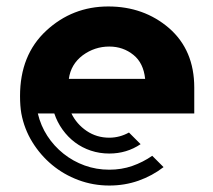

<svg xmlns="http://www.w3.org/2000/svg" viewBox="-20 -567 658 594"><path d="M581 -216H201Q217 -183 248 -162Q279 -141 318 -141Q350 -141 379 -157L415 -121Q372 -92 318 -92Q288 -92 261 -101Q234 -110 212 -126.5Q190 -143 173.5 -166Q157 -189 148 -216H97Q106 -178 126.5 -146.5Q147 -115 176.5 -91.5Q206 -68 242 -55Q278 -42 318 -42Q356 -42 389 -53.5Q422 -65 451 -85L486 -50Q451 -23 408.5 -8Q366 7 318 7Q268 7 222.5 -10Q177 -27 141 -57Q105 -87 80 -127.5Q55 -168 46 -216Q42 -239 42 -270Q42 -397 123 -472Q204 -547 315 -547Q425 -547 503 -480Q581 -412 581 -296ZM429 -323Q424 -372 393 -397Q361 -423 318 -423Q273 -423 236 -396Q199 -368 193 -323Z"/></svg>

Font: Balans
Style: Regular
Weight: 400
Designer: Thomas Breure
Foundry: Thomas Breure
Version: Version 2.001